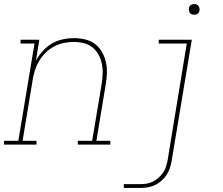

<svg xmlns="http://www.w3.org/2000/svg" viewBox="-38 -717 1108 952"><path d="M-18 0V-19H53L133 -501H64V-520H157L140 -416Q154 -442 174.5 -464.5Q195 -487 220 -501.5Q245 -516 273.5 -522Q302 -528 329 -528Q357 -528 384.5 -521.5Q412 -515 433 -499Q454 -483 467.5 -459.5Q481 -436 487 -409Q493 -382 492 -353.5Q491 -325 486 -297L440 -19H509V0H348V-19H419L466 -300Q470 -325 471 -351Q472 -377 467 -401Q462 -425 450.5 -446Q439 -467 420.5 -482Q402 -497 377.5 -503Q353 -509 327 -509Q303 -509 278.5 -504Q254 -499 231 -487Q208 -475 189 -456.5Q170 -438 156.5 -415.5Q143 -393 135.5 -369.5Q128 -346 124 -321L74 -19H143V0ZM576 215V196H657Q673 196 689 193.5Q705 191 720 183.5Q735 176 748 164.5Q761 153 770.5 139Q780 125 785 109.5Q790 94 793 78L888 -501H749V-520H913L813 81Q810 99 804 117Q798 135 787.5 151Q777 167 762 180Q747 193 729.5 201Q712 209 693.5 212Q675 215 657 215ZM925 -644Q918 -644 912.5 -646Q907 -648 903.5 -653Q900 -658 899 -664Q898 -670 899 -676Q899 -681 901.5 -685Q904 -689 907.5 -691.5Q911 -694 915.5 -695.5Q920 -697 925 -697Q931 -697 937 -694.5Q943 -692 946.5 -687Q950 -682 951 -676Q952 -670 951 -664Q950 -659 947.5 -655Q945 -651 941.5 -648.5Q938 -646 933.5 -645Q929 -644 925 -644Z"/></svg>

Font: Iosevka Etoile Thin Oblique
Style: Regular
Weight: 100
Italic angle: -9°
Designer: Belleve Invis
Foundry: Belleve Invis
Version: Version 15.5.2; ttfautohint (v1.8.4)